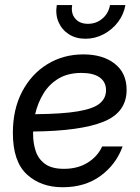

<svg xmlns="http://www.w3.org/2000/svg" viewBox="-20 -748 567 779"><path d="M234.4 11.7Q145 11.7 88.6 -40.8Q32.2 -93.3 32.2 -208.5Q32.2 -304.7 69.8 -376.2Q107.4 -447.8 172.1 -487.5Q236.8 -527.3 318.4 -527.3Q397 -527.3 445.3 -489.7Q493.7 -452.1 493.7 -383.3Q493.7 -292 400.1 -254.2Q306.6 -216.3 114.3 -214.4Q114.3 -209 114.3 -203.6Q114.3 -167.5 124.8 -135.3Q135.3 -103 162.6 -83Q189.9 -63 239.3 -63Q295.9 -63 336.2 -88.4Q376.5 -113.8 394.5 -153.8H477.5Q450.7 -80.1 387.7 -34.2Q324.7 11.7 234.4 11.7ZM122.6 -284.7Q234.4 -285.6 296.9 -296.4Q359.4 -307.1 384.8 -328.4Q410.2 -349.6 410.2 -382.3Q410.2 -415 384.8 -433.6Q359.4 -452.1 310.1 -452.1Q256.3 -452.1 218.3 -429.7Q180.2 -407.2 156.7 -369.1Q133.3 -331.1 122.6 -284.7ZM326.7 -590.8Q287.6 -590.8 259.3 -609.1Q231 -627.4 217.5 -658.4Q204.1 -689.5 210.4 -727.5H272.9Q267.1 -693.8 285.2 -672.6Q303.2 -651.4 336.9 -651.4Q370.6 -651.4 395.5 -672.6Q420.4 -693.8 426.3 -727.5H488.8Q482.4 -689.5 458.7 -658.4Q435.1 -627.4 400.4 -609.1Q365.7 -590.8 326.7 -590.8Z"/></svg>

Font: Inter Display
Style: Italic
Weight: 400
Italic angle: -9.39999°
Designer: Rasmus Andersson
Foundry: rsms
Version: Version 4.000;git-a52131595